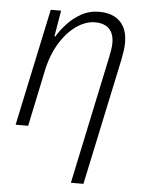

<svg xmlns="http://www.w3.org/2000/svg" viewBox="-55 -586 648 869"><g transform="rotate(5 269.5 -151.0)"><path d="M423 -341Q427 -361 429.5 -377Q432 -393 432 -406Q432 -449 410 -471Q388 -493 346 -493Q304 -493 262 -464Q220 -435 187 -381.5Q154 -328 138 -253L85 0H28L141 -532H188L168 -413H172Q189 -442 216 -471.5Q243 -501 279.5 -521.5Q316 -542 361 -542Q401 -542 429.5 -527.5Q458 -513 473.5 -484.5Q489 -456 489 -413Q489 -394 486 -373.5Q483 -353 479 -334L357 240H300Z"/></g></svg>

Font: Noto Sans Display Light
Style: Italic
Weight: 300
Italic angle: -12°
Designer: Monotype Design Team
Foundry: Monotype Imaging Inc.
Version: Version 2.003